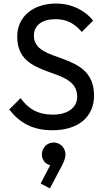

<svg xmlns="http://www.w3.org/2000/svg" viewBox="-20 -724 595 1082"><path d="M275 10C419 10 510 -63 510 -186C510 -443 171 -360 171 -523C171 -582 218 -616 293 -616C355 -616 400 -592 441 -544L505 -608C459 -665 386 -704 295 -704C171 -704 77 -634 77 -517C77 -269 415 -358 415 -179C415 -116 360 -78 278 -78C194 -78 140 -110 96 -171L32 -107C91 -31 165 10 275 10ZM209 310 261 338 327 213C344 181 349 162 349 147C349 109 318 79 283 79C245 79 216 109 216 147C216 178 238 202 263 207Z"/></svg>

Font: MV Cash
Style: Regular
Weight: 400
Designer: Rodrigo Fuenzalida
Foundry: fragTYPE
Version: Version 1.100;Glyphs 3.1.2 (3151)